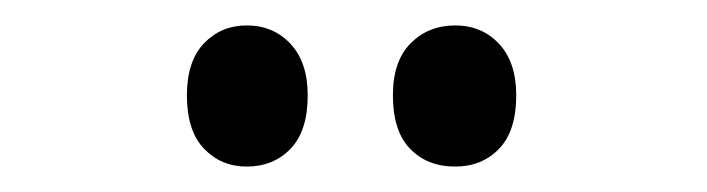

<svg xmlns="http://www.w3.org/2000/svg" viewBox="-20 -747 556 151"><path d="M127 -672Q127 -699 140.5 -713Q154 -727 174 -727Q195 -727 208.5 -712.5Q222 -698 222 -672Q222 -644 208.5 -630Q195 -616 174 -616Q154 -616 140.5 -630Q127 -644 127 -672ZM289 -672Q289 -699 303 -713Q317 -727 338 -727Q359 -727 372.5 -712.5Q386 -698 386 -672Q386 -644 372.5 -630Q359 -616 338 -616Q316 -616 302.5 -630Q289 -644 289 -672Z"/></svg>

Font: Noto Sans Gurmukhi ExtraCondensed Medium
Style: Regular
Weight: 500
Width: 2
Designer: Jelle Bosma - Monotype Design Team
Foundry: Monotype Imaging Inc.
Version: Version 2.004; ttfautohint (v1.8.4.7-5d5b)